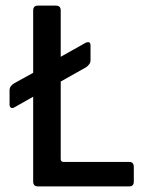

<svg xmlns="http://www.w3.org/2000/svg" viewBox="-20 -663 552 683"><path d="M440 0H115Q98 0 98 -17V-319L31 -281Q24 -277 19 -280Q14 -283 14 -291V-342Q14 -357 31 -367L98 -404V-626Q98 -643 115 -643H179Q196 -643 196 -626V-461L285 -511Q302 -518 302 -501V-449Q302 -434 285 -423L196 -373V-97Q196 -87 207 -87H440Q456 -87 456 -69V-17Q456 0 440 0Z"/></svg>

Font: Rajdhani SemiBold
Style: Regular
Weight: 600
Designer: Satya Rajpurohit, Jyotish Sonowal
Foundry: Indian Type Foundry
Version: Version 1.201 February 1, 2022